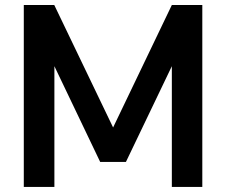

<svg xmlns="http://www.w3.org/2000/svg" viewBox="-20 -740 895 760"><path d="M195.3 0H74.2V-720.2H194.8L427.7 -235.4L660.2 -720.2H780.8V0H660.2V-478L478.5 -99.1H376.5L195.3 -478Z"/></svg>

Font: Vela Sans Bd
Style: Bold
Weight: 700
Designer: Principal design: Mikhail Sharanda - project Manrope.
Design modification: Ravid Balaliev
Foundry: Mikhail Sharanda
Version: Version 1.001